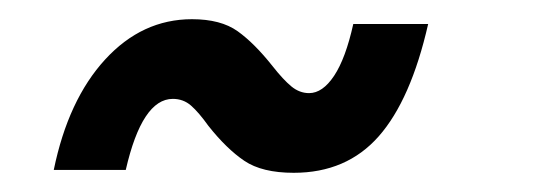

<svg xmlns="http://www.w3.org/2000/svg" viewBox="-20 -388 567 200"><path d="M197 -257Q187 -271 179 -278Q171 -285 160 -285Q128 -285 111 -211H36Q51 -284 89.5 -326Q128 -368 180 -368Q210 -368 227.5 -355.5Q245 -343 264 -319Q275 -305 283.5 -298Q292 -291 302 -291Q316 -291 328 -309Q340 -327 348 -363H426Q408 -284 374.5 -246Q341 -208 286 -208Q253 -208 234.5 -220.5Q216 -233 197 -257Z"/></svg>

Font: Open Sauce One SemiBold Italic
Style: Regular
Weight: 600
Italic angle: -10°
Designer: Alfredo Marco Pradil
Foundry: Creative Sauce Fz LLC
Version: Version 1.477